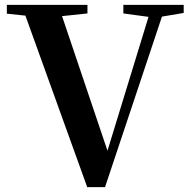

<svg xmlns="http://www.w3.org/2000/svg" viewBox="-20 -762 778 786"><path d="M337 4 84 -698 8 -706V-742H338V-707L234 -696L420 -145L588 -693L485 -707V-742H732V-709L643 -694L410 4Z"/></svg>

Font: GenRyuMin TW B
Style: Regular
Weight: 700
Version: Version 1.501;PS 1;hotconv 16.6.51;makeotf.lib2.5.65220